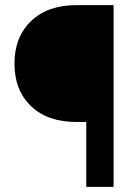

<svg xmlns="http://www.w3.org/2000/svg" viewBox="-20 -731 530 751"><path d="M317.4 0V-253.9H278.3Q166 -253.9 101.3 -315.9Q36.6 -377.9 36.6 -482.4Q36.6 -586.4 101.6 -648.7Q166.5 -710.9 278.8 -710.9H424.3V0Z"/></svg>

Font: Shabnam FD
Style: Bold
Weight: 700
Foundry: DejaVu fonts team - Redesigned by Saber Rastikerdar - Based on Vazir font
Version: Version 5.00;October 20, 2019;FontCreator 12.0.0.2547 64-bit